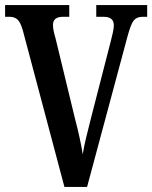

<svg xmlns="http://www.w3.org/2000/svg" viewBox="-20 -734 598 754"><path d="M69 -617Q60 -647 48.5 -657.5Q37 -668 17 -668H0V-714H252V-668H227Q188 -668 188 -636Q188 -625 191 -611Q194 -597 198 -584L275 -266Q285 -228 292.5 -193.5Q300 -159 305 -128Q310 -160 318 -192.5Q326 -225 336 -265L416 -576Q420 -592 423.5 -607.5Q427 -623 427 -635Q427 -668 387 -668H358V-714H558V-668H540Q517 -668 505.5 -654Q494 -640 481 -592L322 0H233Z"/></svg>

Font: Noto Serif Bengali ExtraCondensed SemiBold
Style: Regular
Weight: 600
Width: 2
Designer: Juan Bruce, Universal Thirst, Indian Type Foundry and the Monotype Design Team.
Foundry: Monotype Imaging Inc.
Version: Version 2.003; ttfautohint (v1.8.4.7-5d5b)